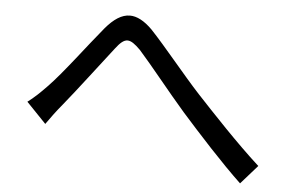

<svg xmlns="http://www.w3.org/2000/svg" viewBox="-45 -669 1045 691"><g transform="rotate(5 478.0 -323.5)"><path d="M57 -266 128 -192C142 -212 163 -241 184 -266C231 -323 310 -428 354 -484C370 -505 383 -517 397 -517C410 -517 424 -507 444 -487C488 -438 560 -347 621 -277C686 -204 773 -108 845 -40L905 -108C820 -185 728 -284 669 -347C609 -412 533 -507 479 -564C450 -593 423 -607 398 -607C368 -607 340 -588 311 -554C255 -487 176 -380 125 -328C100 -302 80 -283 57 -266Z"/></g></svg>

Font: Kinto Sans
Style: Regular
Weight: 400
Designer: Authors: Ryoko NISHIZUKA  (kana & ideographs); Paul D. Hunt (Latin, Greek & Cyrillic); Wenlong ZHANG  (bopomofo); Sandol
Foundry: Adobe Systems Incorporated, ookami Inc.
Version: Version 0.001